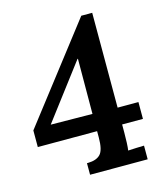

<svg xmlns="http://www.w3.org/2000/svg" viewBox="-108 -799 761 882"><g transform="rotate(-15 272.5 -358.0)"><path d="M413 -146Q413 -121 412 -98.5Q411 -76 409 -62Q427 -63 449 -64Q471 -65 485 -65V0H211V-55H217Q257 -56 275.5 -76Q294 -96 294 -155V-185H12V-264L361 -716H413V-265H512V-185H413ZM293 -529 96 -269 294 -267 295 -529Z"/></g></svg>

Font: Lora SemiBold
Style: Regular
Weight: 600
Designer: Olga Karpushina, Alexei Vanyashin (Cyrillic)
Foundry: Cyreal
Version: Version 3.011; ttfautohint (v1.8.4.7-5d5b)